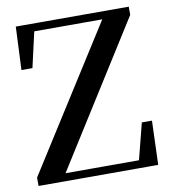

<svg xmlns="http://www.w3.org/2000/svg" viewBox="-82 -806 782 877"><g transform="rotate(-10 308.5 -367.5)"><path d="M26 0V-39L458 -720L449 -684V-699H274H101L135 -724L92 -535H41L50 -735H574V-697L143 -13L152 -57V-36H342H526L492 -12L541 -204H588L581 0Z"/></g></svg>

Font: Noto Serif KR SemiBold
Style: Regular
Weight: 600
Designer: Ryoko NISHIZUKA 西塚涼子 (kana & ideographs); Frank Grießhammer (Latin, Greek & Cyrillic); Wenlong ZHANG 张文龙 (bopomofo); San
Foundry: Adobe
Version: Version 2.003-H1;hotconv 1.1.1;makeotfexe 2.6.0